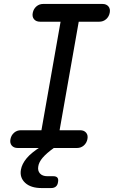

<svg xmlns="http://www.w3.org/2000/svg" viewBox="-20 -750 640 973"><path d="M282 -90H386Q406 -90 416.5 -77.5Q427 -65 423 -45Q419 -25 404.5 -12.5Q390 0 370 0H70Q50 0 39.5 -12.5Q29 -25 33 -45Q37 -65 51.5 -77.5Q66 -90 86 -90H190L287 -640H183Q163 -640 152.5 -652.5Q142 -665 146 -685Q150 -705 164.5 -717.5Q179 -730 199 -730H499Q519 -730 529.5 -717.5Q540 -705 536 -685Q532 -665 517.5 -652.5Q503 -640 483 -640H379ZM250 143Q265 143 271 150.5Q277 158 274 173Q272 188 263 195.5Q254 203 239 203H191Q136 203 107.5 176.5Q79 150 86 110Q91 81 115 52Q139 23 192 -10H267L254 -1Q215 27 196 49.5Q177 72 174 93Q170 115 182.5 129Q195 143 220 143Z"/></svg>

Font: Maple Mono
Style: Italic
Weight: 400
Italic angle: -10°
Monospace: yes
Designer: subframe7536
Version: Version 7.300